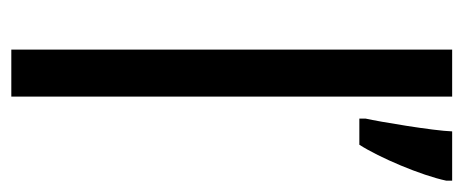

<svg xmlns="http://www.w3.org/2000/svg" viewBox="-254 -546 800 331"><g transform="rotate(90 145.5 -380.0)"><path d="M146 0V-760H65V0ZM291 -750V-760H206C205 -728 189 -633 184 -611V-600H229C251 -634 282 -707 291 -750Z"/></g></svg>

Font: Noto Sans Gujarati ExtraCondensed
Style: Regular
Weight: 400
Width: 2
Designer: Jelle Bosma - Monotype Design Team, Universal Thirst
Foundry: Monotype Imaging Inc.
Version: Version 2.106